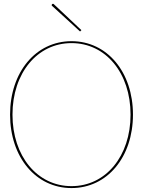

<svg xmlns="http://www.w3.org/2000/svg" viewBox="-20 -977 745 1000"><path d="M404 -820 260 -955.5C257 -958.5 253 -957 251.5 -955.5C250 -954 247.5 -950 250.5 -947L397 -813ZM352.5 2.5C538 2.5 672.5 -158 672.5 -380C672.5 -602 538 -762.5 352.5 -762.5C167 -762.5 32.5 -602 32.5 -380C32.5 -158 167 2.5 352.5 2.5ZM352.5 -7.5C174 -7.5 45 -164 45 -380C45 -596 174 -752.5 352.5 -752.5C531 -752.5 660 -596 660 -380C660 -164 531 -7.5 352.5 -7.5Z"/></svg>

Font: ZnikomitSC
Style: Regular
Weight: 100
Designer: gluk
Foundry: gluk
Version: Version 0.55